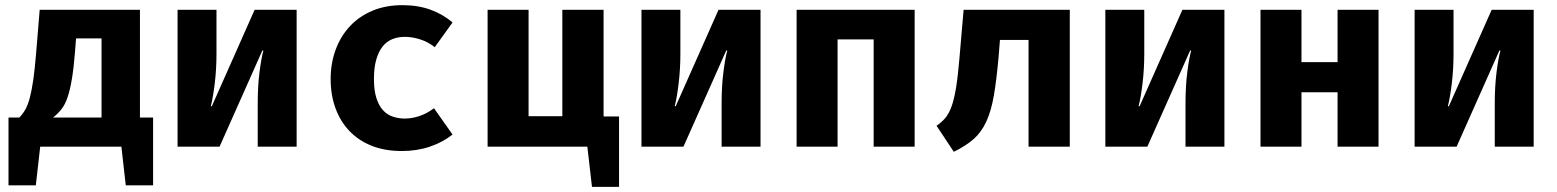

<svg xmlns="http://www.w3.org/2000/svg" viewBox="-20 -569 6040 745"><path d="M136 0 119 150H13V-113H55Q68 -126 78 -143.5Q88 -161 95.5 -189Q103 -217 109 -258.5Q115 -300 120 -361L134 -531H523V-113H574V150H468L451 0ZM271 -367Q266 -305 259 -263Q252 -221 242.5 -192.5Q233 -164 219 -146Q205 -128 186 -113H374V-420H275Z M968 -531H1131V0H980V-167Q980 -235 987 -289.5Q994 -344 1002 -373H998L832 0H669V-531H820V-362Q820 -302 813.5 -247Q807 -192 798 -157H802Z M1551 -109Q1578 -109 1607 -118.5Q1636 -128 1664 -149L1736 -47Q1698 -17 1648 0Q1598 17 1539 17Q1474 17 1423 -3Q1372 -23 1336.5 -60Q1301 -97 1282 -148.5Q1263 -200 1263 -262Q1263 -324 1282.5 -376.5Q1302 -429 1338 -467.5Q1374 -506 1425.5 -527.5Q1477 -549 1541 -549Q1602 -549 1650 -531.5Q1698 -514 1736 -482L1667 -386Q1640 -407 1609.5 -416.5Q1579 -426 1551 -426Q1524 -426 1502 -417Q1480 -408 1464.5 -388.5Q1449 -369 1440 -338Q1431 -307 1431 -262Q1431 -218 1440.5 -188.5Q1450 -159 1466 -141.5Q1482 -124 1504 -116.5Q1526 -109 1551 -109Z M1872 0V-531H2031V-118H2162V-531H2322V-117H2382V156H2277L2259 0Z M2768 -531H2931V0H2780V-167Q2780 -235 2787 -289.5Q2794 -344 2802 -373H2798L2632 0H2469V-531H2620V-362Q2620 -302 2613.5 -247Q2607 -192 2598 -157H2602Z M3370 0V-416H3230V0H3071V-531H3529V0Z M3614 -81Q3633 -94 3647 -110Q3661 -126 3671.5 -154Q3682 -182 3689.5 -227.5Q3697 -273 3703 -345L3719 -531H4131V0H3971V-414H3860L3855 -351Q3847 -260 3836.5 -199Q3826 -138 3807 -97Q3788 -56 3758 -29.5Q3728 -3 3681 20Z M4568 -531H4731V0H4580V-167Q4580 -235 4587 -289.5Q4594 -344 4602 -373H4598L4432 0H4269V-531H4420V-362Q4420 -302 4413.5 -247Q4407 -192 4398 -157H4402Z M5170 0V-211H5030V0H4871V-531H5030V-328H5170V-531H5329V0Z M5768 -531H5931V0H5780V-167Q5780 -235 5787 -289.5Q5794 -344 5802 -373H5798L5632 0H5469V-531H5620V-362Q5620 -302 5613.5 -247Q5607 -192 5598 -157H5602Z"/></svg>

Font: Qzxlaeiskcpccdgjqmyffctclhy
Style: Regular
Weight: 700
Monospace: yes
Designer: Carrois Corporate & Edenspiekermann
Foundry: Carrois Corporate GbR & Edenspiekermann AG
Version: Version 2.001